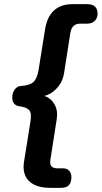

<svg xmlns="http://www.w3.org/2000/svg" viewBox="-20 -725 490 925"><path d="M221 180Q174 180 144 164.5Q114 149 102 122Q90 95 95 59L126 -135Q134 -180 120.5 -194.5Q107 -209 73 -213Q57 -215 48 -226Q39 -237 39 -253Q39 -278 51 -294Q63 -310 82 -311Q122 -313 140.5 -329.5Q159 -346 166 -389L197 -583Q207 -645 240.5 -675Q274 -705 328 -705H399Q426 -705 438 -693Q450 -681 450 -659Q450 -637 436 -624Q422 -611 399 -611H366Q347 -611 335 -600.5Q323 -590 319 -567L289 -375Q284 -339 265 -313.5Q246 -288 222.5 -274.5Q199 -261 177 -261L176 -265Q198 -265 217.5 -251Q237 -237 248 -211.5Q259 -186 253 -149L223 43Q219 67 228 76.5Q237 86 257 86H285Q302 86 313 97.5Q324 109 324 128Q324 154 312 167Q300 180 274 180Z"/></svg>

Font: Nunito ExtraLight
Style: Italic
Weight: 200
Italic angle: -9°
Designer: Vernon Adams
Foundry: Vernon Adams
Version: Version 3.602